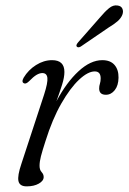

<svg xmlns="http://www.w3.org/2000/svg" viewBox="-20 -670 468 699"><path d="M68 -366.5Q57 -370.5 66 -387Q83 -415.5 111.2 -433.2Q139.5 -451 169.5 -451Q214.5 -451 214.5 -408Q214.5 -388.5 206 -361.5Q197.5 -334.5 185.5 -301.5Q222 -370 265.8 -410.5Q309.5 -451 352.5 -451Q382 -451 397 -433.5Q412 -416 411.5 -387Q411 -358.5 397.8 -341.8Q384.5 -325 365.5 -325Q341 -325 341 -348Q341 -357 343.8 -365.5Q346.5 -374 346.5 -384.5Q346.5 -410 325 -410Q300 -410 267.8 -379.8Q235.5 -349.5 203 -292.8Q170.5 -236 145.5 -156Q134 -120.5 129 -101Q124 -81.5 124 -66.5Q124 -51.5 131.5 -43.5Q139 -35.5 139 -25.5Q139 -11.5 121.2 -1.5Q103.5 8.5 77 8.5Q51.5 8.5 47.2 -10.8Q43 -30 58 -74L140.5 -325.5Q154.5 -369 152.5 -386.5Q150.5 -404 134 -404Q124.5 -404 113.2 -397.5Q102 -391 85.5 -374Q74.5 -363.5 68 -366.5ZM344 -606.5Q362 -628 377 -640.2Q392 -652.5 407.5 -650Q421 -648.5 425.5 -638.5Q430 -628.5 425.5 -616.5Q420.5 -603.5 407.8 -592.5Q395 -581.5 376.5 -570.5L274 -500.5Q264 -495 259.5 -500.5Q257 -503.5 259 -507.8Q261 -512 264.5 -516Z"/></svg>

Font: Fraunces 72pt Soft Light
Style: Italic
Weight: 300
Italic angle: -16°
Version: Version 1.000;[b76b70a41]